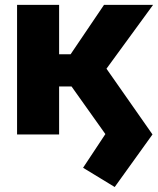

<svg xmlns="http://www.w3.org/2000/svg" viewBox="-20 -542 637 774"><path d="M442.4 211.9 314.9 134.3 404.8 -1.5 262.2 -202.1 398.9 -279.8 594.7 0ZM48.8 0V-522.5H218.3V0ZM190.4 -193.4 179.2 -323.2H264.6L399.4 -522.5H597.2L356.9 -193.4Z"/></svg>

Font: Inter 28pt ExtraBold
Style: Regular
Weight: 800
Designer: Rasmus Andersson
Foundry: rsms
Version: Version 4.001;git-66647c0bb